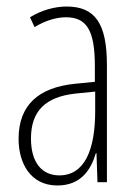

<svg xmlns="http://www.w3.org/2000/svg" viewBox="-20 -559 416 589"><path d="M184 -539C147 -539 106 -527 72 -506L86 -476C123 -498 156 -506 182 -506C245 -506 271 -468 271 -356V-308L210 -302C100 -291 37 -238 37 -133C37 -59 73 10 156 10C228 10 259 -38 274 -89H276L279 0H308V-359C308 -487 272 -539 184 -539ZM212 -272 272 -278V-218C272 -100 240 -21 162 -21C108 -21 75 -61 75 -134C75 -218 119 -262 212 -272Z"/></svg>

Font: Noto Sans Hebrew ExtraCondensed ExtraLight
Style: Regular
Weight: 200
Width: 2
Designer: Monotype Design Team
Foundry: Monotype Imaging Inc.
Version: Version 2.004